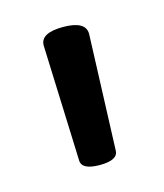

<svg xmlns="http://www.w3.org/2000/svg" viewBox="-54 -825 293 344"><g transform="rotate(-15 92.0 -653.0)"><path d="M58 -543 50 -758Q50 -781 92 -781Q134 -781 134 -757L126 -543Q126 -525 92 -525Q58 -525 58 -543Z"/></g></svg>

Font: Offside
Style: Regular
Weight: 400
Designer: Eduardo Rodriguez Tunni
Foundry: Eduardo Rodriguez Tunni
Version: Version 1.001